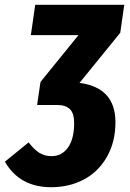

<svg xmlns="http://www.w3.org/2000/svg" viewBox="-90 -553 540 797"><path d="M425.8 -533.2 409.2 -417 240.2 -209Q389.2 -189 389.2 -45.9Q389.2 36.6 353.5 98.6Q317.9 160.6 257.6 192.4Q197.3 224.1 122.1 224.1Q-8.3 224.1 -69.8 118.2L28.8 38.1Q52.2 68.4 74 81.8Q95.7 95.2 124 95.2Q167 95.2 192.4 59.1Q217.8 22.9 217.8 -42Q217.8 -83 200 -100.1Q182.1 -117.2 147 -117.2H64L78.1 -212.9L235.8 -407.2H38.1L56.2 -533.2Z"/></svg>

Font: Fira Sans Compressed ExtraBold
Style: Italic
Weight: 800
Width: 3
Italic angle: -8°
Designer: Carrois Corporate & Edenspiekermann AG
Foundry: Carrois Corporate GbR & Edenspiekermann AG
Version: Version 4.203;PS 004.203;hotconv 1.0.88;makeotf.lib2.5.64775